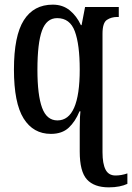

<svg xmlns="http://www.w3.org/2000/svg" viewBox="-20 -566 568 826"><path d="M448 240Q385 240 354 206Q323 172 323 86V39Q323 14 323 -13.5Q323 -41 324 -61.5Q325 -82 326 -87H322Q304 -43 275.5 -16.5Q247 10 199 10Q123 10 81.5 -56.5Q40 -123 40 -267Q40 -412 82.5 -479Q125 -546 207 -546Q250 -546 280 -521.5Q310 -497 328 -458H331L346 -536H491V-493H484Q459 -493 440 -480.5Q421 -468 421 -421V89Q421 138 434 163.5Q447 189 477 189Q502 189 528 180V225Q513 232 493 236Q473 240 448 240ZM227 -48Q323 -48 323 -267Q323 -374 302 -431Q281 -488 226 -488Q180 -488 160.5 -434Q141 -380 141 -266Q141 -157 161 -102.5Q181 -48 227 -48Z"/></svg>

Font: Noto Serif ExtraCondensed Medium
Style: Regular
Weight: 500
Width: 2
Designer: Monotype Design Team
Foundry: Monotype Imaging Inc.
Version: Version 2.015